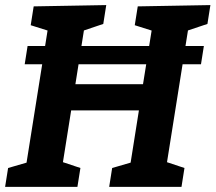

<svg xmlns="http://www.w3.org/2000/svg" viewBox="-21 -724 836 744"><path d="M-1.2 0 10.4 -73 98.6 -98.6 79.4 -78.3 166 -622.6 180.9 -600.2 98 -626.3 109.5 -699.3 390.7 -704.3 379.2 -631.3 289.2 -600.9 306.8 -622.6 268 -377.9 254.2 -397.8H558.7L529.2 -373.1L569.3 -622.6L583.8 -600.2L501.2 -626.3L512.8 -699.3L794.3 -704.3L782.8 -631.3L692.1 -600.9L710 -622.6L623.4 -78.3L614.7 -99.3L693.8 -73L682.3 0H402.1L413.6 -73L501.6 -98.6L482.7 -78.3L522.4 -328.5L539.3 -296.3H235.5L259.8 -327.9L220.1 -78.3L211.7 -99.3L290.6 -73L279 0ZM74.7 -474.9 85.9 -545.7H769L757.8 -474.9Z"/></svg>

Font: Bitter Thin
Style: Italic
Weight: 100
Italic angle: -9°
Designer: Sol Matas, and Bitter project Authors
Foundry: Sol Matas
Version: Version 2.002